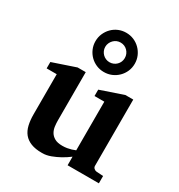

<svg xmlns="http://www.w3.org/2000/svg" viewBox="-190 -931 999 1070"><g transform="rotate(30 310.0 -395.5)"><path d="M396 0V-55.2Q371.1 -36.1 344.2 -21.5Q321.3 -8.8 293.5 1.7Q265.6 12.2 237.8 12.2Q195.3 12.2 166.7 1Q138.2 -10.3 121.1 -31.2Q104 -52.2 96.9 -82.5Q89.8 -112.8 89.8 -150.9V-409.2H24.9V-450.2L171.9 -500H224.1V-189.9Q224.1 -171.4 226.6 -151.9Q229 -132.3 238.3 -116.2Q247.6 -100.1 265.9 -89.6Q284.2 -79.1 315.9 -79.1Q331.5 -79.1 345.9 -81.5Q360.4 -84 371.6 -87.4Q384.3 -91.3 396 -96.2V-409.2H333V-450.2L479 -500H529.8V-73.2Q529.8 -64 536.9 -57.4Q543.9 -50.8 553.2 -49.8L597.2 -46.9V0ZM373.5 -676.8Q373.5 -689.9 368.7 -701.4Q363.8 -712.9 355.2 -721.7Q346.7 -730.5 335.2 -735.4Q323.7 -740.2 310.5 -740.2Q297.9 -740.2 286.4 -735.4Q274.9 -730.5 266.4 -721.7Q257.8 -712.9 252.7 -701.4Q247.6 -689.9 247.6 -676.8Q247.6 -663.6 252.7 -652.1Q257.8 -640.6 266.4 -632.1Q274.9 -623.5 286.4 -618.7Q297.9 -613.8 310.5 -613.8Q323.7 -613.8 335.2 -618.7Q346.7 -623.5 355.2 -632.1Q363.8 -640.6 368.7 -652.1Q373.5 -663.6 373.5 -676.8ZM437.5 -676.8Q437.5 -650.4 427.5 -627.4Q417.5 -604.5 400.1 -587.4Q382.8 -570.3 359.9 -560.5Q336.9 -550.8 310.5 -550.8Q284.7 -550.8 261.7 -560.5Q238.8 -570.3 221.7 -587.4Q204.6 -604.5 194.6 -627.4Q184.6 -650.4 184.6 -676.8Q184.6 -703.1 194.6 -726.1Q204.6 -749 221.7 -766.4Q238.8 -783.7 261.7 -793.5Q284.7 -803.2 310.5 -803.2Q336.9 -803.2 359.9 -793.5Q382.8 -783.7 400.1 -766.4Q417.5 -749 427.5 -726.1Q437.5 -703.1 437.5 -676.8Z"/></g></svg>

Font: Charis SIL
Style: Bold
Weight: 700
Foundry: SIL International
Version: Version 4.112